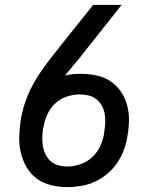

<svg xmlns="http://www.w3.org/2000/svg" viewBox="-20 -755 640 783"><path d="M255 8Q220 8 187.5 0Q155 -8 129.5 -27Q104 -46 88 -74Q72 -102 64.5 -134Q57 -166 58.5 -200.5Q60 -235 65 -269Q72 -309 86.5 -348.5Q101 -388 122.5 -424.5Q144 -461 170 -495.5Q196 -530 223 -563L224 -565L360 -735H476L300 -513Q286 -496 272 -479.5Q258 -463 245 -447Q260 -451 276.5 -452.5Q293 -454 309 -454Q341 -454 372.5 -447.5Q404 -441 429 -424.5Q454 -408 471.5 -383.5Q489 -359 497.5 -329Q506 -299 506 -267Q506 -235 500 -202Q496 -174 486 -146Q476 -118 459.5 -93Q443 -68 419 -47.5Q395 -27 368 -14.5Q341 -2 312 3Q283 8 255 8ZM255 -76Q281 -76 308.5 -85.5Q336 -95 357 -115Q378 -135 389.5 -161Q401 -187 405 -214V-216Q408 -234 409 -253Q410 -272 407 -290Q404 -308 395.5 -323.5Q387 -339 373.5 -350Q360 -361 342 -365.5Q324 -370 305 -370Q279 -370 252 -361Q225 -352 204.5 -332.5Q184 -313 172.5 -287Q161 -261 157 -235L156 -234Q153 -215 152.5 -196Q152 -177 155 -159Q158 -141 166 -125Q174 -109 187 -97.5Q200 -86 218 -81Q236 -76 255 -76Z"/></svg>

Font: Iosevka Custom Medium
Style: Italic
Weight: 500
Italic angle: -9°
Designer: Belleve Invis
Foundry: Belleve Invis
Version: Version 27.0.1